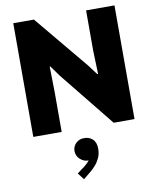

<svg xmlns="http://www.w3.org/2000/svg" viewBox="-107 -801 976 1197"><g transform="rotate(-10 381.0 -203.0)"><path d="M60.5 0V-719.7H191.4L473.6 -379.9L521.5 -316.4H526.4L521.5 -465.8V-719.7H701.2V0H569.3L289.1 -347.7L241.2 -414.1H237.3L240.2 -253.9V0ZM326.2 314.5 293.9 272.5 342.8 236.3Q349.6 231.4 361.1 220Q372.6 208.5 381.6 194.8Q390.6 181.2 390.6 169.9H410.2Q410.2 183.1 400.9 193.6Q391.6 204.1 370.1 204.1Q345.2 204.1 322 184.3Q298.8 164.6 297.9 131.8Q298.8 100.1 320.6 80.8Q342.3 61.5 370.1 62.5Q401.9 61.5 424.1 81.5Q446.3 101.6 446.3 142.6Q446.3 175.3 434.3 200.7Q422.4 226.1 406.2 244.1Q390.1 262.2 377.9 272.5Z"/></g></svg>

Font: Reddit Sans Black
Style: Regular
Weight: 900
Version: Version 1.014